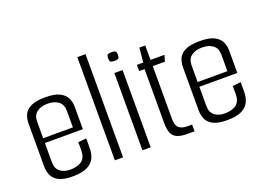

<svg xmlns="http://www.w3.org/2000/svg" viewBox="-94 -861 1511 1098"><g transform="rotate(-20 661.5 -312.0)"><path d="M185 4Q129 4 100 -12Q71 -28 61 -53Q51 -78 51 -103V-368Q51 -394 61 -418.5Q71 -443 101.5 -459Q132 -475 192 -475Q249 -475 279 -459.5Q309 -444 320.5 -419.5Q332 -395 332 -368V-254L282 -252V-360Q282 -398 257.5 -417Q233 -436 191 -436Q150 -436 125.5 -417Q101 -398 101 -360V-112Q101 -74 125 -55.5Q149 -37 185 -37Q232 -37 257 -56.5Q282 -76 282 -119V-169L332 -174V-115Q332 -83 320 -56Q308 -29 276.5 -12.5Q245 4 185 4ZM59 -230V-259H332V-230Z M443 -628H493V0H443Z M611 0V-470H661V0ZM636 -535Q617 -535 611.5 -540.5Q606 -546 606 -561Q606 -577 611.5 -582.5Q617 -588 636 -588Q655 -588 660.5 -582.5Q666 -577 666 -561Q666 -546 660.5 -540.5Q655 -535 636 -535Z M885 0Q847 0 824 -9.5Q801 -19 791 -41.5Q781 -64 781 -102V-432H748V-470H787L795 -558H831V-470H916L905 -432H831V-113Q831 -70 849 -55.5Q867 -41 899 -41H928V0Z M1125 4Q1069 4 1040 -12Q1011 -28 1001 -53Q991 -78 991 -103V-368Q991 -394 1001 -418.5Q1011 -443 1041.5 -459Q1072 -475 1132 -475Q1189 -475 1219 -459.5Q1249 -444 1260.5 -419.5Q1272 -395 1272 -368V-254L1222 -252V-360Q1222 -398 1197.5 -417Q1173 -436 1131 -436Q1090 -436 1065.5 -417Q1041 -398 1041 -360V-112Q1041 -74 1065 -55.5Q1089 -37 1125 -37Q1172 -37 1197 -56.5Q1222 -76 1222 -119V-169L1272 -174V-115Q1272 -83 1260 -56Q1248 -29 1216.5 -12.5Q1185 4 1125 4ZM999 -230V-259H1272V-230Z"/></g></svg>

Font: Smooch Sans Thin
Style: Regular
Weight: 400
Version: Version 1.010